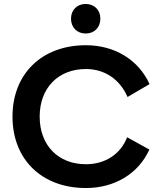

<svg xmlns="http://www.w3.org/2000/svg" viewBox="-20 -938 816 968"><path d="M413 10C560 10 679 -64 733 -184L621 -246C588 -161 511 -110 413 -110C273 -110 180 -206 180 -350C180 -494 273 -590 413 -590C507 -590 584 -539 623 -449L734 -514C679 -635 560 -710 413 -710C191 -710 43 -566 43 -350C43 -134 191 10 413 10ZM412 -918C368 -918 338 -887 338 -844C338 -800 368 -769 412 -769C456 -769 486 -800 486 -844C486 -887 456 -918 412 -918Z"/></svg>

Font: Gully SemiBold
Style: Regular
Weight: 600
Designer: jaikishan Patel
Foundry: MagicType
Version: Version 1.000;Glyphs 3.2 (3242)